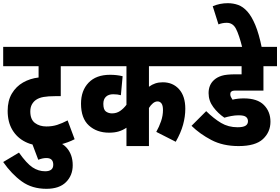

<svg xmlns="http://www.w3.org/2000/svg" viewBox="-20 -916 1757 1204"><path d="M472 -501H361V-313H325Q282 -313 253.5 -308Q225 -303 206 -290Q190 -279 180 -261Q170 -243 170 -217Q170 -167 199 -145Q228 -123 271 -123Q308 -123 339 -133Q370 -143 404 -161L448 -43Q405 -21 359.5 -10.5Q314 0 261 0Q192 0 139.5 -26Q87 -52 57.5 -101.5Q28 -151 28 -221Q28 -285 54.5 -329.5Q81 -374 125 -399Q169 -424 222 -430V-501H0V-622H472Z M183 -12Q208 -23 233 -28.5Q258 -34 286 -34Q357 -34 396.5 9Q436 52 436 120Q436 184 394 226Q352 268 271 268Q181 268 117 222Q53 176 0 100L99 41Q147 109 184 133.5Q221 158 263 158Q314 158 314 117Q314 75 271 75Q247 75 220 86Z M1182 -501H914V-372Q933 -386 954 -393Q975 -400 1001 -400Q1064 -400 1103 -356.5Q1142 -313 1142 -234Q1142 -185 1128 -134Q1114 -83 1082 -27L960 -89Q978 -121 990 -156Q1002 -191 1002 -226Q1002 -255 992.5 -267.5Q983 -280 968 -280Q953 -280 939 -268.5Q925 -257 914 -239V0H773V-115Q749 -99 723.5 -91.5Q698 -84 664 -84Q587 -84 537.5 -129Q488 -174 488 -266Q488 -348 535.5 -397.5Q583 -447 670 -447Q713 -447 749 -438L738 -319Q717 -325 690 -325Q661 -325 644.5 -309.5Q628 -294 628 -265Q628 -228 644.5 -216.5Q661 -205 682 -205Q711 -205 733 -220Q755 -235 773 -259V-501H460V-622H1182Z M1477 -193Q1454 -193 1430.5 -188.5Q1407 -184 1387 -178Q1347 -205 1317.5 -244.5Q1288 -284 1288 -332Q1288 -385 1324 -416Q1342 -432 1370.5 -441Q1399 -450 1458 -450H1495V-501H1169V-622H1717V-501H1632V-348H1462Q1447 -348 1440.5 -346.5Q1434 -345 1430 -341Q1424 -336 1424 -326Q1424 -316 1428 -308Q1432 -300 1438 -291Q1471 -299 1509 -299Q1594 -299 1635 -257.5Q1676 -216 1676 -153Q1676 -88 1629 -44Q1582 0 1476 0Q1378 0 1305.5 -38Q1233 -76 1181 -127L1273 -219Q1321 -172 1366.5 -145Q1412 -118 1470 -118Q1504 -118 1519.5 -127.5Q1535 -137 1535 -156Q1535 -173 1522.5 -183Q1510 -193 1477 -193Z M1500 -615Q1479 -699 1459.5 -736Q1440 -773 1402 -773Q1374 -773 1350 -763L1314 -877Q1359 -896 1408 -896Q1443 -896 1473.5 -885Q1504 -874 1531 -844Q1558 -814 1581 -759Q1604 -704 1622 -615Z"/></svg>

Font: Noto Sans Condensed ExtraBold
Style: Italic
Weight: 800
Width: 3
Italic angle: -12°
Designer: Monotype Design Team
Foundry: Monotype Imaging Inc.
Version: Version 2.013; ttfautohint (v1.8.4.7-5d5b)